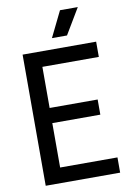

<svg xmlns="http://www.w3.org/2000/svg" viewBox="-102 -1007 712 1067"><g transform="rotate(-10 254.5 -473.5)"><path d="M67 0V-740H482V-654H163.5V-422H434.5V-336.5H163.5V-86H487V0ZM243.5 -802 314.5 -947H415L328.5 -802Z"/></g></svg>

Font: Encode Sans Condensed Condensed Medium
Style: Regular
Weight: 500
Width: 3
Designer: Multiple Designers
Foundry: Impallari Type
Version: Version 3.000; ttfautohint (v1.8.3) -l 8 -r 50 -G 200 -x 14 